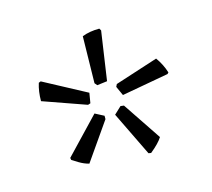

<svg xmlns="http://www.w3.org/2000/svg" viewBox="-58 -792 485 440"><g transform="rotate(-15 184.5 -572.0)"><path d="M172 -601 167 -607 169 -718Q187 -725 210 -725L213 -720L196 -604ZM140 -563 38 -599Q38 -622 44 -641L49 -643L150 -589L146 -565ZM337 -587 334 -584 223 -564 213 -586 216 -592 318 -625Q331 -607 337 -587ZM251 -419 245 -420 194 -525 211 -541 219 -540 280 -449Q272 -436 251 -419ZM108 -432Q96 -435 84.5 -442Q73 -449 70 -451L69 -456L149 -540L170 -529V-521Z"/></g></svg>

Font: t
Style: Regular
Weight: 300
Designer: Juan Pablo del Peral
Foundry: Huerta Tipografica
Version: Version 2.004; ttfautohint (v1.8.1)